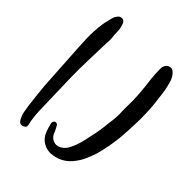

<svg xmlns="http://www.w3.org/2000/svg" viewBox="-215 -890 996 996"><g transform="rotate(45 283.5 -392.0)"><path d="M128 -631Q126 -560 124 -495Q122 -430 123 -367Q125 -322 125.5 -277Q126 -232 128 -188Q129 -160 129.5 -132Q130 -104 134 -77Q136 -60 140 -44Q143 -33 141.5 -27Q140 -21 131 -16Q122 -10 112 -12Q102 -14 96 -23Q89 -34 84 -47Q79 -60 77 -73Q70 -114 65.5 -156Q61 -198 57 -239Q54 -293 50.5 -346.5Q47 -400 44 -454Q40 -510 38 -565.5Q36 -621 44 -677Q46 -692 50 -706.5Q54 -721 57 -736Q60 -747 68 -758Q73 -765 79 -769Q85 -773 95 -773Q104 -772 109.5 -766Q115 -760 117 -752Q123 -736 124.5 -720.5Q126 -705 126 -688Q128 -672 129 -656.5Q130 -641 128 -631ZM435 -466Q437 -513 433 -560.5Q429 -608 423 -655Q421 -673 420 -691Q419 -709 419 -725Q419 -731 419.5 -736.5Q420 -742 422 -746Q430 -766 448 -769.5Q466 -773 479 -758Q492 -744 500 -724Q512 -686 517.5 -646.5Q523 -607 527 -568Q532 -508 530.5 -447.5Q529 -387 524 -326Q520 -290 513.5 -254.5Q507 -219 497 -184Q488 -156 476 -129Q464 -102 446 -79Q406 -25 341 -16Q305 -10 274.5 -28Q244 -46 231 -83Q228 -91 225.5 -100Q223 -109 221 -118Q218 -124 218 -133Q220 -144 230 -148Q240 -149 246 -142Q251 -134 255 -126Q259 -118 263 -110Q264 -108 265 -105Q266 -102 267 -98Q281 -73 304.5 -67.5Q328 -62 351 -80Q369 -93 378 -115Q391 -141 398.5 -168.5Q406 -196 411 -224Q425 -282 429 -335Q433 -360 435 -385Q437 -410 435 -436Z"/></g></svg>

Font: Delicious Handrawn
Style: Regular
Weight: 400
Designer: Agung Rohmat
Foundry: Agung Rohmat
Version: Version 1.002; ttfautohint (v1.8.4.7-5d5b);gftools[0.9.27]